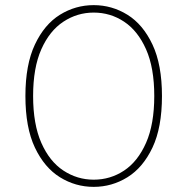

<svg xmlns="http://www.w3.org/2000/svg" viewBox="-20 -718 730 748"><path d="M345 10Q416 10 476.5 -27.5Q537 -65 574 -143Q611 -221 611 -344Q611 -466 574 -544.5Q537 -623 476.5 -660.5Q416 -698 345 -698Q274 -698 213.5 -660.5Q153 -623 116 -544.5Q79 -466 79 -344Q79 -221 116 -143Q153 -65 213.5 -27.5Q274 10 345 10ZM345 -18Q281 -18 227 -53.5Q173 -89 141 -161.5Q109 -234 109 -344Q109 -454 141 -526Q173 -598 227 -633.5Q281 -669 345 -669Q410 -669 463.5 -633.5Q517 -598 549 -526Q581 -454 581 -344Q581 -234 549 -161.5Q517 -89 463.5 -53.5Q410 -18 345 -18Z"/></svg>

Font: Roundo Variable
Style: Regular
Weight: 200
Designer: Shiva Nallaperumal
Foundry: Indian Type Foundry
Version: Version 2.000